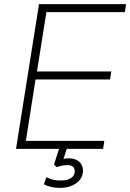

<svg xmlns="http://www.w3.org/2000/svg" viewBox="-20 -725 634 935"><path d="M58 0 170 -705H594L588 -666H206L160 -377H522L516 -338H153L106 -39H488L482 0ZM271 190Q248 190 227.5 185Q207 180 194 172L206 138Q224 147 239 150.5Q254 154 278 154Q306 154 325 142.5Q344 131 344 109Q344 95 335 87Q326 79 309 79Q298 79 286 81Q274 83 256 89L243 76L274 -20H312L287 55L269 53Q282 50 293.5 48Q305 46 315 46Q335 46 350.5 53Q366 60 375 73.5Q384 87 384 106Q384 143 352 166.5Q320 190 271 190Z"/></svg>

Font: Nunito Sans 12pt ExtraLight 12pt ExtraLight
Style: Italic
Weight: 250
Italic angle: -9°
Version: Version 3.101;gftools[0.9.27]